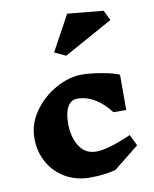

<svg xmlns="http://www.w3.org/2000/svg" viewBox="-97 -964 839 1047"><g transform="rotate(-10 323.0 -441.0)"><path d="M574 -514V-319H503Q466 -369 419 -397.5Q372 -426 320 -426Q287 -426 268 -393.5Q249 -361 249 -301Q249 -225 281.5 -174.5Q314 -124 374 -124Q441 -124 569 -181L599 -119L459 -7Q399 10 316 10Q241 10 181 -24.5Q121 -59 87.5 -119Q54 -179 54 -253Q54 -333 102.5 -401.5Q151 -470 224.5 -510.5Q298 -551 367 -551Q416 -551 480 -539.5Q544 -528 574 -514ZM574 -817 303 -667 241 -696 348 -892 547 -873Z"/></g></svg>

Font: Inknut Antiqua ExtraBold
Style: Regular
Weight: 800
Designer: Claus Eggers Sørensen
Foundry: Claus Eggers Sørensen
Version: Version 1.003; ttfautohint (v1.8.2) -l 8 -r 50 -G 200 -x 14 